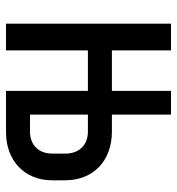

<svg xmlns="http://www.w3.org/2000/svg" viewBox="5 -595 590 640"><g transform="rotate(90 300.0 -275.0)"><path d="M148 0V-273H283V0H420C516 0 581 -62 581 -154V-197C581 -291 516 -353 419 -353H362V-550H283V-353H148V-550H59V0ZM362 -273H419C464 -273 492 -243 492 -198V-154C492 -110 464 -80 419 -80H362Z"/></g></svg>

Font: Tekne LDO Medium
Style: Regular
Weight: 500
Monospace: yes
Designer: Alessio Laiso, Mario Rullo, Paolo Rosset
Foundry: Alessio Laiso
Version: Version 1.000;hotconv 1.0.109;makeotfexe 2.5.65596